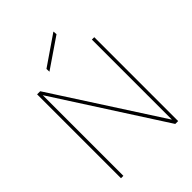

<svg xmlns="http://www.w3.org/2000/svg" viewBox="-252 -1014 1133 1133"><g transform="rotate(-45 314.5 -447.0)"><path d="M76 0V-700H102L533 -32V-700H553V0H529L96 -673V0ZM222 -743 221 -767 406 -894 408 -870Z"/></g></svg>

Font: DM Sans 20pt Thin
Style: Regular
Weight: 250
Version: Version 4.004;gftools[0.9.30]